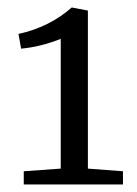

<svg xmlns="http://www.w3.org/2000/svg" viewBox="-20 -489 362 509"><path d="M43 0V-35L141 -42V-386Q89 -365 36 -360L29 -399Q111 -417 170 -469H171L213 -461V-42L306 -35V0Z"/></svg>

Font: Aikya
Style: Regular
Weight: 400
Designer: Neelakash Kshetrimayum (Latin subset based on Merriweather by Eben Sorkin)
Foundry: Brand New Type
Version: Version 1.00 b005